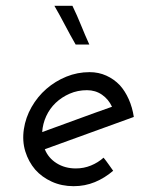

<svg xmlns="http://www.w3.org/2000/svg" viewBox="-20 -632 486 660"><path d="M440 -230Q363 -202 287 -174.5Q211 -147 134 -119Q146 -89 174.5 -71Q203 -53 241 -53Q268 -53 292.5 -63Q317 -73 336 -90Q345 -79 353 -67.5Q361 -56 369 -45Q340 -20 306 -6Q272 8 233 8Q192 8 158 -7.5Q124 -23 101 -49Q78 -76 67 -111.5Q56 -147 62 -188Q68 -228 88.5 -264Q109 -300 139.5 -326.5Q170 -353 208 -368.5Q246 -384 288 -384Q319 -384 345.5 -372Q372 -360 392 -339Q410 -319 422.5 -291Q435 -263 440 -230ZM279 -322Q247 -322 219.5 -310Q192 -298 171.5 -278.5Q151 -259 139 -233Q127 -207 125 -178Q186 -200 245.5 -222Q305 -244 365 -265Q353 -291 330.5 -306.5Q308 -322 279 -322ZM229 -612Q245 -579 258.5 -545.5Q272 -512 287 -479H240Q221 -512 203.5 -545.5Q186 -579 167 -612Z"/></svg>

Font: Josefin Slab SemiBold
Style: Italic
Weight: 600
Italic angle: -12°
Designer: Santiago Orozco
Foundry: Typemade
Version: Version 2.000